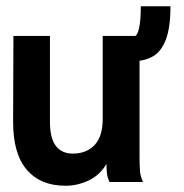

<svg xmlns="http://www.w3.org/2000/svg" viewBox="-20 -583 590 615"><path d="M190 12Q110 12 66 -39Q22 -90 22 -192L23 -468H140V-193Q140 -140 159 -115.5Q178 -91 213 -91Q257 -91 283 -118.5Q309 -146 309 -202V-468H427V-75Q427 -52 428.5 -34.5Q430 -17 438 0H331Q324 -14 322.5 -28.5Q321 -43 321 -58Q300 -22 264 -5Q228 12 190 12ZM526 -563Q526 -494 511 -455.5Q496 -417 469 -402Q442 -387 406 -387V-465Q431 -465 431 -563Z"/></svg>

Font: Inconsolata SemiExpanded ExtraBold
Style: Regular
Weight: 800
Width: 6
Monospace: yes
Designer: Raph Levien, Cyreal, Brenton Simpson
Foundry: Raph Levien, Cyreal, Google
Version: Version 3.001; ttfautohint (v1.8.2.53-6de2)